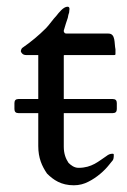

<svg xmlns="http://www.w3.org/2000/svg" viewBox="-20 -539 377 572"><path d="M303 -439H178C175 -439 172 -440 172 -442C170 -443 170 -445 170 -448C172 -455 174 -461 176 -468L182 -486C183 -492 184 -497 186 -502C186 -507 187 -510 187 -512C187 -517 185 -519 181 -519C169 -519 155 -501 148 -492C139 -483 126 -464 117 -455C95 -433 72 -414 46 -396C44 -394 42 -389 42 -386C44 -380 49 -375 58 -375H94V-244H35C27 -244 23 -240 23 -232V-214C23 -206 27 -202 35 -202H94V-104C94 -68 105 -44 120 -22C139 -3 162 13 200 13C216 13 231 9 244 2C268 -10 291 -30 305 -48C315 -62 319 -59 319 -78C319 -80 318 -81 315 -81C309 -81 303 -79 297 -74C274 -59 254 -39 214 -39C201 -39 191 -47 184 -54C176 -66 170 -81 170 -102V-202H316C324 -202 328 -206 328 -214V-232C328 -240 324 -244 316 -244H170V-374C171 -375 172 -375 173 -375H320C323 -375 324 -376 324 -378V-392C320 -410 325 -439 303 -439Z"/></svg>

Font: fbb
Style: Regular
Weight: 400
Designer: David J. Perry, Michael Sharpe
Version: Version 1.045